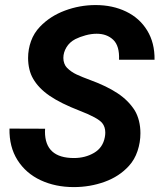

<svg xmlns="http://www.w3.org/2000/svg" viewBox="-20 -741 641 771"><path d="M402.8 -208.5Q402.8 -231.4 390.6 -246.6Q373.5 -268.1 299.8 -296.4Q224.1 -325.7 179.4 -356.2Q134.8 -386.7 112.8 -425.3Q103 -441.9 97.9 -463.4Q92.8 -484.9 92.8 -508.3Q92.8 -543 104.5 -575.7Q116.2 -608.4 140.6 -633.8Q181.2 -676.3 240.7 -698.5Q300.3 -720.7 363.8 -720.7Q432.1 -720.7 486.3 -694.6Q540.5 -668.5 571 -618.7Q601.6 -568.8 600.6 -501H458Q460.4 -556.6 434.8 -581.1Q409.2 -605.5 368.2 -605.5Q346.2 -605.5 323.2 -599.1Q300.3 -592.8 282.7 -584Q259.3 -571.8 246.8 -551Q234.4 -530.3 234.4 -508.3Q234.4 -496.6 238.3 -486.1Q242.2 -475.6 249 -468.8Q265.6 -452.1 287.6 -441.9Q309.6 -431.6 344.2 -418.9Q408.2 -395.5 452.1 -366.5Q496.1 -337.4 521.5 -296.9Q532.2 -278.8 538.1 -255.4Q543.9 -231.9 543.9 -206.1Q543.9 -169.4 532.2 -134.5Q520.5 -99.6 497.6 -74.7Q459 -32.2 400.4 -11Q341.8 10.3 276.4 10.3Q202.6 10.3 143.3 -17.3Q84 -44.9 50.3 -98.1Q16.6 -151.4 18.1 -224.6L161.1 -224.1L160.6 -212.4Q160.6 -106.4 276.9 -106.4Q322.3 -106.4 357.7 -127.2Q393.1 -147.9 400.9 -189.9Q402.8 -199.2 402.8 -208.5Z"/></svg>

Font: Mardoto
Style: Bold Italic
Weight: 700
Italic angle: -12°
Designer: Christian Robertson, Vahan Hovhannisyan
Foundry: Google
Version: Version 1.000